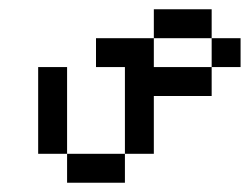

<svg xmlns="http://www.w3.org/2000/svg" viewBox="-20 -395 540 415"><path d="M500 -250V-312.5H437.5V-250H312.5V-312.5H187.5V-250H250V-62.5H125V0H250V-62.5H312.5Q312.5 -62.5 312.5 -187.5H437.5V-250ZM125 -62.5V-250H62.5V-62.5ZM312.5 -312.5H437.5V-375H312.5Z"/></svg>

Font: CalcUnifontExMono
Style: Regular
Weight: 500
Version: Version 15.0.06